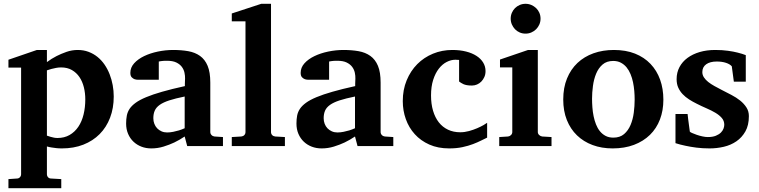

<svg xmlns="http://www.w3.org/2000/svg" viewBox="-20 -760 3947 999"><path d="M423.8 -243.2Q423.8 -275.9 416.3 -306.2Q408.7 -336.4 393.3 -359.1Q377.9 -381.8 354.2 -395.5Q330.6 -409.2 297.9 -409.2Q284.7 -409.2 271.7 -406.7Q258.8 -404.3 248 -401.4Q235.4 -397.9 224.1 -394V-54.2Q233.9 -50.3 243.7 -47.9Q252 -45.4 261.2 -43.7Q270.5 -42 278.8 -42Q314.9 -42 342 -57.6Q369.1 -73.2 387.5 -100.3Q405.8 -127.4 414.8 -164.3Q423.8 -201.2 423.8 -243.2ZM571.8 -257.8Q571.8 -197.3 552.7 -147.5Q533.7 -97.7 498.5 -62.3Q463.4 -26.9 413.6 -7.3Q363.8 12.2 301.8 12.2Q286.6 12.2 272.9 10.7Q259.3 9.3 248 7.3Q235.4 5.4 224.1 2V146Q224.1 155.8 230.2 162.4Q236.3 168.9 246.1 168.9L298.8 171.9V219.2H23.9V171.9L67.9 168.9Q77.1 168.9 83.5 162.4Q89.8 155.8 89.8 146V-408.2H23.9V-449.2L171.9 -500H224.1V-437Q247.6 -454.6 274.4 -468.3Q297.4 -480 325.7 -490Q354 -500 384.8 -500Q415 -500 440.9 -490.2Q466.8 -480.5 487.5 -463.6Q508.3 -446.8 524.2 -423.6Q540 -400.4 550.5 -373.5Q561 -346.7 566.4 -317.1Q571.8 -287.6 571.8 -257.8Z M954.1 0 940.9 -49.8Q915 -32.2 886.7 -18.6Q861.8 -6.8 831.1 2.7Q800.3 12.2 767.1 12.2Q739.7 12.2 716.1 3.2Q692.4 -5.9 674.6 -22.7Q656.7 -39.6 646.5 -63.5Q636.2 -87.4 636.2 -117.2Q636.2 -139.6 639.9 -158.7Q643.6 -177.7 654.5 -194.1Q665.5 -210.4 686 -225.3Q706.5 -240.2 740.5 -254.4Q774.4 -268.6 823.7 -282.7Q873 -296.9 941.9 -312V-324.2Q941.9 -331.5 942.4 -337.4Q942.4 -344.2 942.9 -351.1Q943.4 -365.2 939.9 -381.6Q936.5 -397.9 926.3 -411.9Q916 -425.8 897.5 -434.8Q878.9 -443.8 849.1 -443.8Q838.9 -443.8 830.8 -443.4Q822.8 -442.9 817.4 -441.9Q811 -440.9 806.2 -439.9V-345.2H703.1Q690.4 -344.2 680.7 -347.7Q672.4 -350.6 665.3 -357.9Q658.2 -365.2 658.2 -380.9Q658.2 -408.7 678 -430.7Q697.8 -452.6 729.7 -468Q761.7 -483.4 801.5 -491.7Q841.3 -500 880.9 -500Q923.8 -500 959.5 -493.7Q995.1 -487.3 1020.8 -469Q1046.4 -450.7 1060.3 -417.5Q1074.2 -384.3 1074.2 -330.1V-73.2Q1074.2 -64 1080.6 -57.4Q1086.9 -50.8 1096.2 -49.8L1140.1 -46.9V0ZM940.9 -257.8Q892.6 -248 861.1 -237.8Q829.6 -227.5 811 -214.4Q792.5 -201.2 785.2 -184.3Q777.8 -167.5 777.8 -145Q777.8 -129.4 783 -116Q788.1 -102.5 797.6 -92.5Q807.1 -82.5 820.3 -76.7Q833.5 -70.8 849.1 -70.8Q865.2 -70.8 881.6 -74.2Q897.9 -77.6 911.1 -81.5Q926.8 -86.4 940.9 -92.8Z M1186 0V-46.9L1235.4 -49.8Q1245.1 -50.8 1251.2 -57.1Q1257.3 -63.5 1257.3 -73.2V-648.9H1186V-689.9L1339.4 -740.2H1390.1V-73.2Q1390.1 -63.5 1396.2 -57.1Q1402.3 -50.8 1412.1 -49.8L1462.4 -46.9V0Z M1840.3 0 1827.1 -49.8Q1801.3 -32.2 1772.9 -18.6Q1748 -6.8 1717.3 2.7Q1686.5 12.2 1653.3 12.2Q1626 12.2 1602.3 3.2Q1578.6 -5.9 1560.8 -22.7Q1543 -39.6 1532.7 -63.5Q1522.5 -87.4 1522.5 -117.2Q1522.5 -139.6 1526.1 -158.7Q1529.8 -177.7 1540.8 -194.1Q1551.8 -210.4 1572.3 -225.3Q1592.8 -240.2 1626.7 -254.4Q1660.6 -268.6 1710 -282.7Q1759.3 -296.9 1828.1 -312V-324.2Q1828.1 -331.5 1828.6 -337.4Q1828.6 -344.2 1829.1 -351.1Q1829.6 -365.2 1826.2 -381.6Q1822.8 -397.9 1812.5 -411.9Q1802.2 -425.8 1783.7 -434.8Q1765.1 -443.8 1735.4 -443.8Q1725.1 -443.8 1717 -443.4Q1709 -442.9 1703.6 -441.9Q1697.3 -440.9 1692.4 -439.9V-345.2H1589.4Q1576.7 -344.2 1566.9 -347.7Q1558.6 -350.6 1551.5 -357.9Q1544.4 -365.2 1544.4 -380.9Q1544.4 -408.7 1564.2 -430.7Q1584 -452.6 1616 -468Q1647.9 -483.4 1687.7 -491.7Q1727.5 -500 1767.1 -500Q1810.1 -500 1845.7 -493.7Q1881.3 -487.3 1907 -469Q1932.6 -450.7 1946.5 -417.5Q1960.4 -384.3 1960.4 -330.1V-73.2Q1960.4 -64 1966.8 -57.4Q1973.1 -50.8 1982.4 -49.8L2026.4 -46.9V0ZM1827.1 -257.8Q1778.8 -248 1747.3 -237.8Q1715.8 -227.5 1697.3 -214.4Q1678.7 -201.2 1671.4 -184.3Q1664.1 -167.5 1664.1 -145Q1664.1 -129.4 1669.2 -116Q1674.3 -102.5 1683.8 -92.5Q1693.4 -82.5 1706.5 -76.7Q1719.7 -70.8 1735.4 -70.8Q1751.5 -70.8 1767.8 -74.2Q1784.2 -77.6 1797.4 -81.5Q1813 -86.4 1827.1 -92.8Z M2514.6 -43.9Q2502 -38.1 2483.6 -28.8Q2465.3 -19.5 2441.2 -10.3Q2417 -1 2386.2 5.6Q2355.5 12.2 2317.4 12.2Q2258.8 12.2 2213.9 -7.8Q2168.9 -27.8 2138.2 -61.8Q2107.4 -95.7 2091.6 -140.1Q2075.7 -184.6 2075.7 -233.9Q2075.7 -293 2095.9 -342Q2116.2 -391.1 2151.1 -426.3Q2186 -461.4 2232.9 -480.7Q2279.8 -500 2333.5 -500Q2373 -500 2404.8 -491.9Q2436.5 -483.9 2459.2 -469.2Q2481.9 -454.6 2494.1 -434.3Q2506.3 -414.1 2506.3 -390.1Q2506.3 -373 2500.2 -359.4Q2494.1 -345.7 2484.4 -335.7Q2474.6 -325.7 2461.9 -320.3Q2449.2 -314.9 2435.5 -314.9Q2419.9 -314.9 2409.4 -316.9Q2398.9 -318.8 2391.6 -322Q2384.3 -325.2 2378.9 -328.9Q2373.5 -332.5 2368.7 -335.9V-448.2Q2362.3 -448.2 2358.6 -448.7Q2355 -449.2 2349.6 -449.2Q2326.7 -449.2 2304 -437.5Q2281.2 -425.8 2263.2 -402.6Q2245.1 -379.4 2233.9 -344.5Q2222.7 -309.6 2222.7 -263.2Q2222.7 -219.2 2233.2 -183.8Q2243.7 -148.4 2263.2 -123.5Q2282.7 -98.6 2311 -85.2Q2339.4 -71.8 2374.5 -71.8Q2397.5 -71.8 2420.4 -78.1Q2443.4 -84.5 2462.6 -92.8Q2481.9 -101.1 2495.8 -109.1Q2509.8 -117.2 2514.6 -121.1Z M2577.6 0V-46.9L2623.5 -49.8Q2632.3 -50.8 2638.9 -57.4Q2645.5 -64 2645.5 -73.2V-409.2H2581.5V-450.2L2727.5 -500H2778.3V-73.2Q2778.3 -64 2785.4 -57.4Q2792.5 -50.8 2801.3 -49.8L2849.6 -46.9V0ZM2792.5 -663.1Q2792.5 -647 2786.4 -632.8Q2780.3 -618.7 2769.5 -607.9Q2758.8 -597.2 2744.6 -591.1Q2730.5 -585 2714.4 -585Q2698.2 -585 2684.1 -591.1Q2669.9 -597.2 2659.7 -607.9Q2649.4 -618.7 2643.3 -632.8Q2637.2 -647 2637.2 -663.1Q2637.2 -679.2 2643.3 -693.4Q2649.4 -707.5 2659.7 -717.8Q2669.9 -728 2684.1 -734.1Q2698.2 -740.2 2714.4 -740.2Q2730.5 -740.2 2744.6 -734.1Q2758.8 -728 2769.5 -717.8Q2780.3 -707.5 2786.4 -693.4Q2792.5 -679.2 2792.5 -663.1Z M3282.2 -242.2Q3282.2 -263.2 3280.3 -286.4Q3278.3 -309.6 3273.7 -332Q3269 -354.5 3260.7 -374.5Q3252.4 -394.5 3240 -409.7Q3227.5 -424.8 3210.4 -433.8Q3193.4 -442.9 3170.4 -442.9Q3136.7 -442.9 3115.2 -424.3Q3093.8 -405.8 3081.8 -376.7Q3069.8 -347.7 3065.2 -313Q3060.5 -278.3 3060.5 -246.1Q3060.5 -224.6 3062.3 -201.2Q3064 -177.7 3068.6 -155.3Q3073.2 -132.8 3081.1 -112.8Q3088.9 -92.8 3101.3 -77.4Q3113.8 -62 3130.9 -53Q3147.9 -43.9 3171.4 -43.9Q3205.6 -43.9 3227.1 -62.3Q3248.5 -80.6 3260.7 -109.4Q3272.9 -138.2 3277.6 -173.3Q3282.2 -208.5 3282.2 -242.2ZM3431.6 -241.2Q3431.6 -185.1 3413.8 -138.4Q3396 -91.8 3361.8 -58.3Q3327.6 -24.9 3278.6 -6.3Q3229.5 12.2 3167.5 12.2Q3110.4 12.2 3063.2 -5.4Q3016.1 -22.9 2982.2 -55.7Q2948.2 -88.4 2929.4 -135.5Q2910.6 -182.6 2910.6 -242.2Q2910.6 -303.7 2930.2 -351.6Q2949.7 -399.4 2984.6 -432.4Q3019.5 -465.3 3067.9 -482.7Q3116.2 -500 3174.3 -500Q3236.3 -500 3284.2 -481Q3332 -461.9 3364.7 -427.5Q3397.5 -393.1 3414.6 -345.7Q3431.6 -298.3 3431.6 -241.2Z M3860.4 -335H3798.3L3787.6 -415Q3777.8 -426.3 3757.3 -433.1Q3736.8 -439.9 3709.5 -439.9Q3674.3 -439.9 3654.3 -425.5Q3634.3 -411.1 3634.3 -384.8Q3634.3 -370.1 3642.6 -357.4Q3650.9 -344.7 3665 -333.5Q3679.2 -322.3 3697.3 -312.3Q3715.3 -302.2 3735.4 -292Q3760.3 -279.3 3785.6 -266.1Q3811 -252.9 3831.1 -236.8Q3851.1 -220.7 3863.8 -200.9Q3876.5 -181.2 3876.5 -155.8Q3876.5 -108.4 3858.4 -76.4Q3840.3 -44.4 3811.5 -24.7Q3782.7 -4.9 3746.1 3.7Q3709.5 12.2 3672.4 12.2Q3635.3 12.2 3603.3 8.1Q3571.3 3.9 3546.9 -1.5Q3518.6 -7.3 3494.6 -15.1V-167H3557.6Q3558.6 -156.7 3560.5 -141.1Q3562.5 -125.5 3564.5 -110.8Q3566.4 -93.8 3569.3 -75.2Q3570.3 -72.8 3580.6 -68.1Q3590.8 -63.5 3605 -58.6Q3619.1 -53.7 3634.8 -50.3Q3650.4 -46.9 3662.6 -46.9Q3688 -46.9 3704.6 -53.7Q3721.2 -60.5 3731 -70.3Q3740.7 -80.1 3744.6 -91.1Q3748.5 -102.1 3748.5 -110.8Q3748.5 -131.3 3735.6 -146.2Q3722.7 -161.1 3702.1 -173.3Q3681.6 -185.5 3656 -196.5Q3630.4 -207.5 3605.5 -220.2Q3584.5 -230.5 3565.4 -242.7Q3546.4 -254.9 3532 -270Q3517.6 -285.2 3509 -304.2Q3500.5 -323.2 3500.5 -348.1Q3500.5 -382.8 3515.4 -410.9Q3530.3 -439 3557.1 -458.7Q3584 -478.5 3620.6 -489.3Q3657.2 -500 3701.2 -500Q3738.3 -500 3767.8 -495.8Q3797.4 -491.7 3817.9 -486.3Q3841.8 -480.5 3860.4 -473.1Z"/></svg>

Font: Charis SIL Cyr
Style: Bold
Weight: 700
Foundry: SIL International
Version: Version 5.000